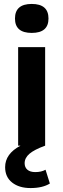

<svg xmlns="http://www.w3.org/2000/svg" viewBox="-20 -739 322 974"><path d="M56 -645Q56 -719 141 -719Q226 -719 226 -645Q226 -572 141 -572Q56 -572 56 -645ZM233 192Q196 215 135 215Q77 215 41.5 187Q6 159 6 109Q6 41 84 0H72V-500H209V0Q154 20 129.5 41Q105 62 105 89Q105 110 119 122Q133 134 159 134Q190 134 211 122Z"/></svg>

Font: Work Sans SemiBold
Style: Regular
Weight: 600
Designer: Wei Huang
Foundry: Wei Huang
Version: Version 1.500